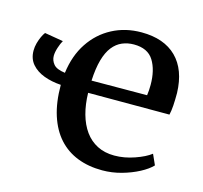

<svg xmlns="http://www.w3.org/2000/svg" viewBox="-88 -663 817 772"><g transform="rotate(15 320.0 -277.5)"><path d="M399.5 11Q342.5 11 296.5 -7Q250.5 -25 218 -61Q185.5 -97 168 -151.2Q150.5 -205.5 150.5 -278Q111.5 -280.5 79.5 -292.5Q47.5 -304.5 28.2 -327Q9 -349.5 9 -383Q9 -398.5 13.2 -414Q17.5 -429.5 23.5 -442.5Q29.5 -455.5 35.5 -463L113 -450Q106 -438.5 99.5 -418.5Q93 -398.5 93 -383.5Q93 -364.5 105.8 -349Q118.5 -333.5 154 -329Q163.5 -402.5 198.8 -455.5Q234 -508.5 288.5 -537.2Q343 -566 410 -566Q504 -566 555.8 -514.8Q607.5 -463.5 610.5 -367.5Q610.5 -337 609 -314.5Q607.5 -292 603.5 -275.5H265Q266 -227.5 277 -187.8Q288 -148 308.8 -119.2Q329.5 -90.5 360.2 -74.8Q391 -59 431.5 -59Q473 -59 515.2 -73.8Q557.5 -88.5 580.5 -106.5L600 -63Q582.5 -44.5 550.8 -27.8Q519 -11 479.8 0Q440.5 11 399.5 11ZM265.5 -326.5 496.5 -327.5Q498 -336.5 498.8 -349Q499.5 -361.5 499.5 -371Q499.5 -433 475.2 -472Q451 -511 393 -511Q367 -511 344.5 -501.5Q322 -492 305 -470.5Q288 -449 278 -413.5Q268 -378 265.5 -326.5Z"/></g></svg>

Font: Merriweather 28pt Medium
Style: Regular
Weight: 500
Version: Version 2.100